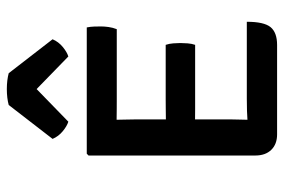

<svg xmlns="http://www.w3.org/2000/svg" viewBox="-152 -662 816 551"><g transform="rotate(-90 255.5 -387.0)"><path d="M84.2 -540.4 89.4 -545.5H186.8V-461Q186.8 -449.2 187.3 -436.6Q187.8 -424 187.8 -408.2V-129.3Q187.8 -116.6 187.3 -105.4Q186.8 -94.2 186.8 -84.2V0.7H144.8Q116.8 0.7 100.5 -16Q84.2 -32.7 84.2 -61.8ZM401.8 -319Q405.2 -309.1 406.1 -297.1Q407 -285.2 407 -277.1Q407 -267.9 406.1 -256.1Q405.2 -244.3 401.8 -234.5H244.5Q233.9 -234.5 217.1 -234.5Q200.2 -234.5 182.4 -234.8Q164.6 -235 151.1 -235.5V-317.7Q164.6 -318.2 182.4 -318.4Q200.2 -318.5 217.1 -318.8Q233.9 -319 244.5 -319ZM451.8 -545.5Q454 -534.3 454.3 -523.8Q454.6 -513.3 454.6 -504.1Q454.6 -495.1 453 -483.1Q451.4 -471.1 446.8 -459.4H244.5Q233.9 -459.4 217.1 -459.5Q200.2 -459.6 182.4 -459.9Q164.6 -460.3 151.1 -460.8V-545.5ZM468 -86.2Q468 -36.9 452.7 -18.1Q437.3 0.7 401.4 0.7H152.5V-82.2Q169.9 -83.2 183.8 -84.2Q197.7 -85.2 212.3 -85.7Q227 -86.2 247.4 -86.2ZM320.4 -769.5 417.8 -643.6Q410.6 -626.6 395.8 -614.4Q381 -602.2 368.4 -598.4L274.9 -689.4L181.3 -598.4Q168.7 -602.2 153.9 -614.4Q139.1 -626.6 131.9 -643.6L229.2 -769.5Q238.2 -772 250.2 -773.5Q262.2 -774.9 274.9 -774.9Q287.3 -774.9 299.3 -773.5Q311.4 -772 320.4 -769.5Z"/></g></svg>

Font: Signika SC
Style: Regular
Weight: 300
Designer: Anna Giedryś
Foundry: Anna Giedryś
Version: Version 2.000